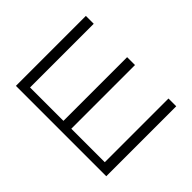

<svg xmlns="http://www.w3.org/2000/svg" viewBox="-105 -968 1277 1277"><g transform="rotate(45 534.0 -329.0)"><path d="M959 -658V0H109V-658H183V-59H497V-658H571V-59H886V-658Z"/></g></svg>

Font: Ysabeau SC
Style: Regular
Weight: 400
Designer: Christian Thalmann (Catharsis Fonts)
Version: Version 0.003